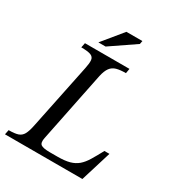

<svg xmlns="http://www.w3.org/2000/svg" viewBox="-208 -943 972 1061"><g transform="rotate(30 278.0 -413.0)"><path d="M481 0H-13L-7 -30Q32 -30 52.5 -37Q73 -44 84 -64Q95 -84 103 -124L189 -541Q196 -574 194 -593Q192 -612 173.5 -619.5Q155 -627 112 -627L118 -657H402L397 -627Q361 -627 337.5 -620.5Q314 -614 300 -595Q286 -576 278 -540L187 -92Q180 -59 194 -48.5Q208 -38 252 -38H299Q347 -38 377 -46.5Q407 -55 428 -73Q449 -91 467.5 -121.5Q486 -152 509 -195H541ZM226 -698H180L285 -826H387L383 -805Z"/></g></svg>

Font: STIX Two Text
Style: Italic
Weight: 400
Italic angle: -12°
Designer: Ross Mills, John Hudson & Paul Hanslow, Tiro Typeworks Ltd; with prior portions MicroPress Inc. and Coen Hoffman, Elsevi
Foundry: Tiro Typeworks Ltd
Version: Version 2.13 b171